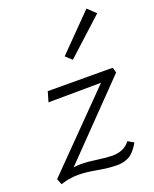

<svg xmlns="http://www.w3.org/2000/svg" viewBox="-134 -769 687 856"><g transform="rotate(-20 209.5 -341.5)"><path d="M420 -657 247 -499 218 -526 382 -693ZM402 -405 409 -380 86 -47Q104 -50 124 -50Q150 -50 196 -43.5Q242 -37 266 -37Q323 -37 351 -75L379 -59Q355 -17 329 -3Q303 11 269 10Q234 10 181 0.5Q128 -9 94 -9Q77 -9 61.5 -7Q46 -5 37.5 -3Q29 -1 20 2L10 5L-1 -23L330 -360L80 -358L94 -406Z"/></g></svg>

Font: EauTestInfant Semilight
Style: Italic
Weight: 300
Italic angle: -12°
Designer: Christian Thalmann (Catharsis Fonts)
Version: Version 0.001;PS 000.001;hotconv 1.0.88;makeotf.lib2.5.64775